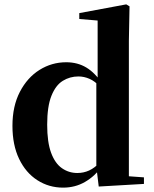

<svg xmlns="http://www.w3.org/2000/svg" viewBox="-20 -842 705 879"><path d="M269 17Q204 17 151 -17Q98 -51 67.5 -114.5Q37 -178 37 -266Q37 -356 71 -421.5Q105 -487 161 -522Q217 -557 283 -557Q335 -557 375 -533Q415 -509 449 -458H458L440 -443Q415 -470 390 -481Q365 -492 339 -492Q300 -492 267.5 -472Q235 -452 215.5 -403.5Q196 -355 196 -271Q196 -191 214 -142.5Q232 -94 263.5 -72Q295 -50 334 -50Q363 -50 388 -61.5Q413 -73 437 -98L458 -80H447Q414 -35 369 -9Q324 17 269 17ZM432 12 421 -79V-81V-464L427 -476V-748L343 -755V-782L558 -822L573 -813L570 -655V-35L639 -30V0Z"/></svg>

Font: Noto Serif SC ExtraLight ExtraBold
Style: Regular
Weight: 800
Version: Version 2.002-H1;hotconv 1.1.0;makeotfexe 2.6.0